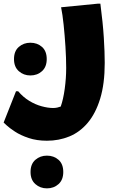

<svg xmlns="http://www.w3.org/2000/svg" viewBox="-60 -514 660 1056"><path d="M40 -12Q67 20 100.5 40.5Q134 61 169 70.5Q204 80 232 80Q245 80 255.5 77.5Q266 75 274 72Q288 33 296 -25.5Q304 -84 304 -140Q304 -195 300 -257.5Q296 -320 290 -377.5Q284 -435 276 -474L480 -494H492Q506 -387 511 -307Q516 -227 516 -168Q516 -53 491 28.5Q466 110 422.5 161.5Q379 213 321.5 236.5Q264 260 198 260Q142 260 97.5 245Q53 230 22.5 210Q-8 190 -24 175Q-40 160 -40 160L28 -12ZM107 -99Q70 -99 43.5 -122.5Q17 -146 17 -189Q17 -233 43.5 -256Q70 -279 107 -279Q145 -279 171 -256Q197 -233 197 -189Q197 -146 171 -122.5Q145 -99 107 -99ZM108 432Q108 388 134.5 365Q161 342 198 342Q236 342 262 365Q288 388 288 432Q288 475 262 498.5Q236 522 198 522Q161 522 134.5 498.5Q108 475 108 432Z"/></svg>

Font: Kufam Black
Style: Regular
Weight: 900
Designer: Wael Morcos, Artur Schmal
Foundry: Original Type
Version: Version 1.301; ttfautohint (v1.8.3)